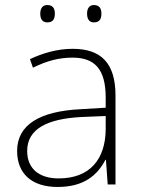

<svg xmlns="http://www.w3.org/2000/svg" viewBox="-20 -733 561 763"><path d="M140 -679C140 -658 148 -644 168 -644C191 -644 198 -658 198 -679C198 -698 191 -713 168 -713C148 -713 140 -698 140 -679ZM326 -679C326 -658 334 -644 353 -644C376 -644 383 -658 383 -679C383 -698 376 -713 353 -713C334 -713 326 -698 326 -679ZM269 -539C208 -539 150 -522 99 -498L111 -464C166 -491 214 -504 268 -504C356 -504 400 -459 400 -345V-305L300 -299C139 -291 48 -238 48 -133C48 -44 105 10 209 10C314 10 367 -37 399 -98H401L408 0H439V-353C439 -482 382 -539 269 -539ZM304 -268 400 -272V-219C399 -101 338 -24 213 -24C134 -24 88 -64 88 -133C88 -221 168 -261 304 -268Z"/></svg>

Font: Noto Sans Telugu ExtraLight
Style: Regular
Weight: 200
Designer: Jelle Bosma - Monotype Design Team
Foundry: Monotype Imaging Inc.
Version: Version 2.005